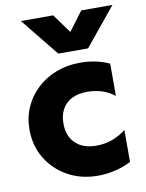

<svg xmlns="http://www.w3.org/2000/svg" viewBox="-87 -829 689 906"><g transform="rotate(-10 257.5 -376.0)"><path d="M310.1 15Q229 15 165.2 -20.3Q101.4 -55.6 64.5 -116.7Q27.6 -177.8 27.6 -255Q27.6 -312.9 49.4 -362Q71.1 -411.1 110.4 -447.8Q149.8 -484.5 202.4 -504.8Q255 -525 316.6 -525Q355.2 -525 390.2 -517.8Q425.2 -510.6 456.9 -495.8V-341Q428.6 -363.5 395.4 -373.8Q362.1 -384 326.1 -384Q283.8 -384 253.4 -368.9Q223 -353.8 206.7 -324.9Q190.4 -296.1 190.4 -255.2Q190.4 -194.5 226.8 -160.2Q263.1 -126 326.6 -126Q366.4 -126 402.3 -138.9Q438.2 -151.8 468.4 -176.2V-22.8Q432 -4.4 391.4 5.3Q350.9 15 310.1 15ZM223.9 -585 76.9 -767H231.4L297.6 -675.8L365.9 -767H515.4L366.6 -585Z"/></g></svg>

Font: Geologica-Sharp
Style: Regular
Weight: 100
Designer: Sindre Bremnes, Frode Helland
Foundry: Monokrom Skriftforlag AS
Version: Version 1.010;gftools[0.9.28]